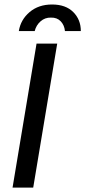

<svg xmlns="http://www.w3.org/2000/svg" viewBox="-20 -847 385 867"><path d="M36.7 0 145 -650H238.3L130 0ZM65 -706.7Q73.3 -758.3 113.8 -792.5Q154.2 -826.7 215 -826.7Q276.7 -826.7 310.8 -792.5Q345 -758.3 345 -706.7H273.3Q270.8 -733.3 254.2 -750.8Q237.5 -768.3 210 -767.5Q183.3 -768.3 163.3 -750.8Q143.3 -733.3 136.7 -706.7Z"/></svg>

Font: Familjen Grotesk
Style: Italic
Weight: 400
Italic angle: -9.46201°
Designer: Anders Wikstroem, Jonas Baeckman, Matilda Gysing, Kristian Moeller
Foundry: Familjen STHLM AB
Version: Version 2.000